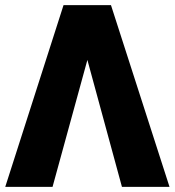

<svg xmlns="http://www.w3.org/2000/svg" viewBox="-20 -731 683 751"><path d="M321.8 -496.6 185.5 0H0.5L228.5 -710.9H414.1L643.1 0H457Z"/></svg>

Font: Sadagaat-English
Style: Regular
Weight: 900
Designer: Ahmed alsheikh
Foundry: Ahmed alsheikh Design
Version: Version 2.137;January 17, 2018;FontCreator 11.0.0.2408 64-bi